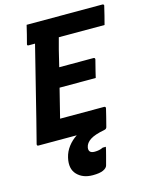

<svg xmlns="http://www.w3.org/2000/svg" viewBox="-137 -786 878 1123"><g transform="rotate(-15 302.0 -225.0)"><path d="M20 0Q10 0 12 -11Q49 -154 84 -296.5Q119 -439 155 -581H117Q105 -581 109 -592Q117 -621 123 -646Q129 -671 136 -700H595Q600 -700 602.5 -696.5Q605 -693 603 -689Q596 -660 590 -635Q584 -610 576 -581H299Q294 -563 289.5 -545.5Q285 -528 280 -510Q274 -485 268 -460.5Q262 -436 256 -411H464Q469 -411 471 -407.5Q473 -404 472 -400Q470 -391 465 -372.5Q460 -354 455 -333Q450 -312 446 -295H227Q216 -251 205 -207Q194 -163 183 -119H449Q460 -119 458 -108Q454 -92 446.5 -60.5Q439 -29 431 0Q430 3 427 6.5Q424 10 415 12Q356 23 328.5 41Q301 59 296 85Q290 120 329 120Q343 120 355.5 117.5Q368 115 380 109H399Q397 119 394.5 129.5Q392 140 387 159Q382 178 372 215Q368 230 346.5 240Q325 250 283 250Q223 250 188.5 214Q154 178 169 113Q177 78 199 49Q221 20 252 0Z"/></g></svg>

Font: Recursive Sn Lnr St
Style: Bold Italic
Weight: 700
Italic angle: -15°
Version: Version 1.079;hotconv 1.0.112;makeotfexe 2.5.65598; ttfautoh